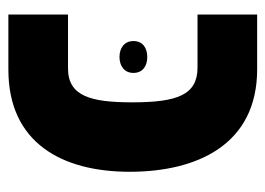

<svg xmlns="http://www.w3.org/2000/svg" viewBox="-110 -540 649 470"><g transform="rotate(90 215.0 -304.5)"><path d="M15 0H150C329 0 400 -131 400 -297C400 -460 335 -609 149 -609H15V-463H145C212 -463 230 -413 230 -303C230 -202 215 -146 147 -146H15ZM80 -306C80 -284 97 -272 119 -272C141 -272 158 -284 158 -306C158 -329 141 -340 119 -340C97 -340 80 -329 80 -306Z"/></g></svg>

Font: Noto Sans Hebrew ExtraCondensed Black
Style: Regular
Weight: 900
Width: 2
Designer: Monotype Design Team
Foundry: Monotype Imaging Inc.
Version: Version 2.004